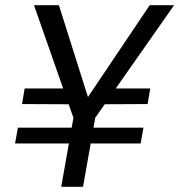

<svg xmlns="http://www.w3.org/2000/svg" viewBox="-20 -720 691 740"><path d="M38 -167 49 -228H533L522 -167ZM277 -318 65 -319 75 -379H278ZM350 -318 370 -379H559L549 -319ZM216 0 263 -266 111 -700H207L319 -346L557 -700H651L347 -266L300 0Z"/></svg>

Font: DM Sans 24pt
Style: Italic
Weight: 400
Italic angle: -10°
Designer: Colophon Foundry, Jonny Pinhorn
Foundry: Colophon Foundry
Version: Version 4.004;gftools[0.9.30]